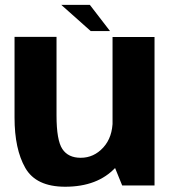

<svg xmlns="http://www.w3.org/2000/svg" viewBox="-20 -740 694 766"><path d="M467.5 0H596.5V-592.5H429V-94.5ZM205.5 -593H38V-271Q38 -145 81 -70Q124 5 240 5Q369.5 5 440.8 -71.5Q512 -148 512 -226L429.5 -260.5Q429.5 -192.5 392 -151.5Q354.5 -110.5 302 -110.5Q252 -110.5 228.8 -145.5Q205.5 -180.5 205.5 -279.5ZM342 -616H419L338.5 -720.5H224.5Z"/></svg>

Font: Anybody Thin
Style: Bold
Weight: 700
Version: Version 1.113;gftools[0.9.25]